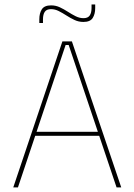

<svg xmlns="http://www.w3.org/2000/svg" viewBox="-20 -820 588 840"><path d="M38 0 253 -639H294.5L510.5 0H490L280.5 -623H267L58.5 0ZM127 -226V-243.5H421V-226ZM345 -724Q324.5 -724 306.2 -732.5Q288 -741 271 -752Q254 -763 237.2 -771.5Q220.5 -780 203 -780Q184 -780 176 -768.5Q168 -757 168 -735V-719.5H152V-735.5Q152 -762 163 -779.2Q174 -796.5 203.5 -796.5Q224 -796.5 242 -788Q260 -779.5 277 -768.5Q294 -757.5 311 -749Q328 -740.5 345.5 -740.5Q364.5 -740.5 372.5 -752.2Q380.5 -764 380.5 -785.5V-800.5H396.5V-784.5Q396.5 -758.5 385.5 -741.2Q374.5 -724 345 -724Z"/></svg>

Font: Anek Tamil Medium Thin
Style: Regular
Weight: 250
Version: Version 1.003